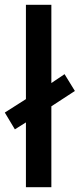

<svg xmlns="http://www.w3.org/2000/svg" viewBox="-30 -780 332 800"><path d="M78 0V-270L32 -241L-10 -311L78 -367V-760H184V-434L239 -471L282 -401L184 -337V0Z"/></svg>

Font: Noto Sans Sinhala UI Medium
Style: Regular
Weight: 500
Designer: Jelle Bosma - Monotype Design Team
Foundry: Monotype Imaging Inc.
Version: Version 2.006; ttfautohint (v1.8.4.7-5d5b)